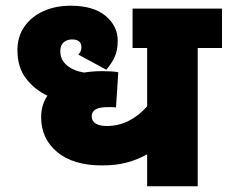

<svg xmlns="http://www.w3.org/2000/svg" viewBox="-20 -652 797 672"><path d="M757 -484H672V0H495V-112Q461 -93 423.5 -83Q386 -73 337 -73Q237 -73 180.5 -119.5Q124 -166 124 -242Q124 -285 146 -317Q100 -339 70.5 -378Q41 -417 41 -477Q41 -524 65.5 -559Q90 -594 132 -613Q174 -632 227 -632Q307 -632 349.5 -596.5Q392 -561 392 -510Q392 -476 381.5 -453Q371 -430 352 -408L254 -461Q259 -466 262 -472Q265 -478 265 -486Q265 -514 232 -514Q215 -514 203 -504Q191 -494 191 -473Q191 -443 214 -423.5Q237 -404 274 -398Q304 -403 338 -403Q353 -403 370 -402Q387 -401 394 -399L386 -276Q379 -277 371 -277Q363 -277 355 -277Q301 -277 301 -245Q301 -228 315 -219.5Q329 -211 353 -211Q395 -211 430.5 -229Q466 -247 495 -280V-484H444V-622H757Z"/></svg>

Font: Noto Sans Devanagari UI Black
Style: Regular
Weight: 900
Designer: Jelle Bosma - Monotype Design Team
Foundry: Monotype Imaging Inc.
Version: Version 2.003; ttfautohint (v1.8.4.7-5d5b)